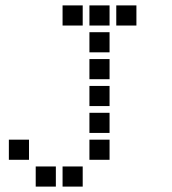

<svg xmlns="http://www.w3.org/2000/svg" viewBox="-20 -708 640 715"><path d="M214 -688Q213 -688 213 -688Q213 -688 213 -687V-614Q213 -613 213 -613Q213 -613 214 -613H287Q288 -613 288 -613Q288 -613 288 -614V-687Q288 -688 288 -688Q288 -688 287 -688ZM314 -688Q313 -688 313 -688Q313 -688 313 -687V-614Q313 -613 313 -613Q313 -613 314 -613H387Q388 -613 388 -613Q388 -613 388 -614V-687Q388 -688 388 -688Q388 -688 387 -688ZM414 -688Q413 -688 413 -688Q413 -688 413 -687V-614Q413 -613 413 -613Q413 -613 414 -613H487Q488 -613 488 -613Q488 -613 488 -614V-687Q488 -688 488 -688Q488 -688 487 -688ZM314 -588Q313 -588 313 -588Q313 -588 313 -587V-514Q313 -513 313 -513Q313 -513 314 -513H387Q388 -513 388 -513Q388 -513 388 -514V-587Q388 -588 388 -588Q388 -588 387 -588ZM314 -488Q313 -488 313 -488Q313 -488 313 -487V-414Q313 -413 313 -413Q313 -413 314 -413H387Q388 -413 388 -413Q388 -413 388 -414V-487Q388 -488 388 -488Q388 -488 387 -488ZM314 -388Q313 -388 313 -388Q313 -388 313 -387V-314Q313 -313 313 -313Q313 -313 314 -313H387Q388 -313 388 -313Q388 -313 388 -314V-387Q388 -388 388 -388Q388 -388 387 -388ZM314 -288Q313 -288 313 -288Q313 -288 313 -287V-214Q313 -213 313 -213Q313 -213 314 -213H387Q388 -213 388 -213Q388 -213 388 -214V-287Q388 -288 388 -288Q388 -288 387 -288ZM14 -188Q13 -188 13 -188Q13 -188 13 -187V-114Q13 -113 13 -113Q13 -113 14 -113H87Q88 -113 88 -113Q88 -113 88 -114V-187Q88 -188 88 -188Q88 -188 87 -188ZM314 -188Q313 -188 313 -188Q313 -188 313 -187V-114Q313 -113 313 -113Q313 -113 314 -113H387Q388 -113 388 -113Q388 -113 388 -114V-187Q388 -188 388 -188Q388 -188 387 -188ZM114 -88Q113 -88 113 -88Q113 -88 113 -87V-14Q113 -13 113 -13Q113 -13 114 -13H187Q188 -13 188 -13Q188 -13 188 -14V-87Q188 -88 188 -88Q188 -88 187 -88ZM214 -88Q213 -88 213 -88Q213 -88 213 -87V-14Q213 -13 213 -13Q213 -13 214 -13H287Q288 -13 288 -13Q288 -13 288 -14V-87Q288 -88 288 -88Q288 -88 287 -88Z"/></svg>

Font: Doto Black
Style: Bold
Weight: 700
Monospace: yes
Version: Version 1.000